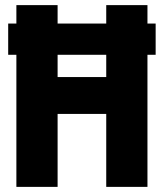

<svg xmlns="http://www.w3.org/2000/svg" viewBox="-20 -730 640 750"><path d="M44 0V-710H205V-429H395V-710H556V0H395V-285H205V0ZM12 -516V-638H588V-516Z"/></svg>

Font: Geist Mono ExtraBold
Style: Regular
Weight: 800
Monospace: yes
Designer: Basement.studio, Andrés Briganti, Mateo Zaragoza
Foundry: Basement.studio, Vercel, Andrés Briganti, Guido Ferreyra, Mateo Zaragoza
Version: Version 1.500; ttfautohint (v1.8.4.7-5d5b)